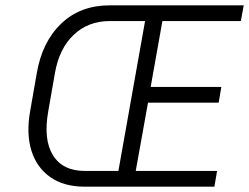

<svg xmlns="http://www.w3.org/2000/svg" viewBox="-20 -700 934 720"><path d="M118 -426Q138 -543 209.5 -611.5Q281 -680 392 -680H894L883 -621H589L545 -374H810L800 -315H535L489 -59H794L784 0H297Q220 0 169 -35.5Q118 -71 98 -134.5Q78 -198 93 -283ZM298 -59H424L524 -621H391Q311 -621 256.5 -569.5Q202 -518 186 -426L161 -283Q142 -177 178.5 -118Q215 -59 298 -59Z"/></svg>

Font: Inria Sans Light
Style: Italic
Weight: 300
Italic angle: -10°
Designer: Black Foundry Team
Foundry: Black Foundry
Version: Version 1.2; ttfautohint (v1.8.3)